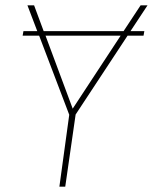

<svg xmlns="http://www.w3.org/2000/svg" viewBox="-20 -701 574 721"><path d="M534 -681 470 -584H522L519 -567H459L264 -271L225 0H203L240 -270L127 -567H65L68 -584H120L83 -681H108L144 -584H444L508 -681ZM253 -293 433 -567H151Z"/></svg>

Font: Fira Sans Thin
Style: Italic
Weight: 250
Italic angle: -8°
Designer: Carrois Corporate & Edenspiekermann AG
Foundry: Carrois Corporate GbR & Edenspiekermann AG
Version: Version 4.203